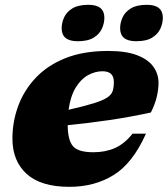

<svg xmlns="http://www.w3.org/2000/svg" viewBox="-20 -744 682 780"><path d="M573 -201Q519 -80.5 441.5 -32.8Q364 15 262 15Q146 15 88.2 -37.5Q30.5 -90 30.5 -181Q30.5 -249.5 53.8 -313Q77 -376.5 124.5 -427.2Q172 -478 245.2 -507.5Q318.5 -537 419 -537Q492.5 -537 537.5 -519.5Q582.5 -502 603.2 -472.8Q624 -443.5 624 -407.5Q624 -381.5 617.2 -352Q610.5 -322.5 593 -287Q511 -269 424.2 -256.2Q337.5 -243.5 255 -235.5Q255.5 -173.5 277 -149.5Q298.5 -125.5 359.5 -125.5Q408 -125.5 446.8 -142.5Q485.5 -159.5 518.5 -201ZM396.5 -454.5Q366.5 -454.5 337.8 -438.8Q309 -423 287.8 -388.5Q266.5 -354 258.5 -298Q324.5 -313 361.8 -324.8Q399 -336.5 416.2 -348.2Q433.5 -360 438 -375Q442.5 -390 442.5 -411.5Q442.5 -454.5 396.5 -454.5ZM295.5 -576.5Q230.5 -576.5 230.5 -629Q230.5 -651.5 240.5 -673.5Q250.5 -695.5 274.2 -710Q298 -724.5 339 -724.5Q404 -724.5 404 -672Q404 -649.5 394 -627.5Q384 -605.5 360.5 -591Q337 -576.5 295.5 -576.5ZM533 -576.5Q468 -576.5 468 -629Q468 -651.5 478 -673.5Q488 -695.5 511.8 -710Q535.5 -724.5 576.5 -724.5Q641.5 -724.5 641.5 -672Q641.5 -649.5 631.5 -627.5Q621.5 -605.5 598 -591Q574.5 -576.5 533 -576.5Z"/></svg>

Font: Newsreader Caption ExtraBold
Style: Italic
Weight: 800
Italic angle: -17°
Designer: Hugues Gentile
Foundry: Production Type
Version: Version 1.001